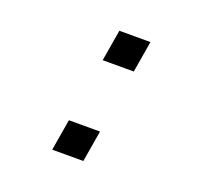

<svg xmlns="http://www.w3.org/2000/svg" viewBox="-98 -641 796 754"><g transform="rotate(20 300.0 -264.5)"><path d="M343 -131 321 0H191L213 -131ZM409 -529 387 -398H257L279 -529Z"/></g></svg>

Font: iA Writer Mono V
Style: Regular
Weight: 400
Italic angle: -9.5°
Designer: Mike Abbink, Paul van der Laan, Pieter van Rosmalen
Foundry: Bold Monday
Version: Version 2.000